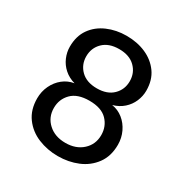

<svg xmlns="http://www.w3.org/2000/svg" viewBox="-146 -723 825 857"><g transform="rotate(30 266.0 -294.5)"><path d="M265 -604Q320 -604 364.5 -584.5Q409 -565 436 -527.5Q463 -490 463 -435Q463 -407 451.5 -380Q440 -353 417.5 -333Q395 -313 363 -304Q395 -299 420 -279Q445 -259 459.5 -228.5Q474 -198 474 -163Q474 -104 444.5 -64Q415 -24 368 -4.5Q321 15 266 15Q212 15 164.5 -4.5Q117 -24 87.5 -64Q58 -104 58 -163Q58 -198 72.5 -228.5Q87 -259 112 -279Q137 -299 169 -304Q137 -313 114.5 -333Q92 -353 80.5 -380Q69 -407 69 -435Q69 -490 95.5 -527.5Q122 -565 167 -584.5Q212 -604 265 -604ZM266 -270Q205 -270 174.5 -239Q144 -208 144 -163Q144 -115 178 -84Q212 -53 266 -53Q320 -53 354 -84Q388 -115 388 -163Q388 -208 358 -239Q328 -270 266 -270ZM266 -536Q213 -536 183.5 -507Q154 -478 154 -435Q154 -392 183.5 -363Q213 -334 266 -334Q319 -334 348.5 -363Q378 -392 378 -435Q378 -478 348.5 -507Q319 -536 266 -536Z"/></g></svg>

Font: Podkova
Style: Regular
Weight: 400
Designer: Ilya Yudin
Foundry: Cyreal (www.cyreal.org)
Version: Version 2.103